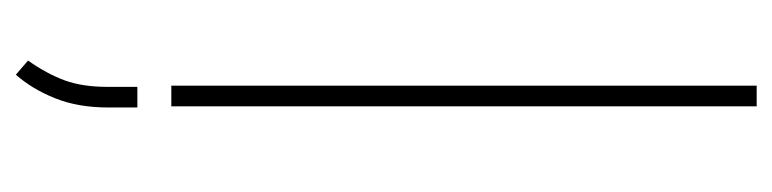

<svg xmlns="http://www.w3.org/2000/svg" viewBox="-392 -398 989 246"><g transform="rotate(90 103.0 -275.5)"><path d="M116.7 -750V0H90.3V-750ZM118.2 43.5V81.1Q118.2 119.6 106.4 148.9Q94.7 178.2 76.2 199.2L58.1 183.6Q75.2 159.2 83.5 136.5Q91.8 113.8 91.8 82V43.5Z"/></g></svg>

Font: Vazirmatn RD FD Thin
Style: Regular
Weight: 100
Designer: Saber Rastikerdar
Foundry: Saber Rastikerdar
Version: Version 33.003